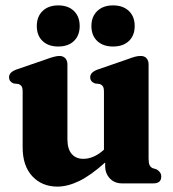

<svg xmlns="http://www.w3.org/2000/svg" viewBox="-20 -680 640 712"><path d="M64 -133V-339.5Q64 -354 60.2 -359.8Q56.5 -365.5 48.5 -368.5L30.5 -370.5Q13.5 -377.5 13.5 -393.5Q13.5 -411.5 39 -421.5L149.5 -459.5Q184 -472.5 200 -472.5Q214.5 -472.5 222.2 -463.8Q230 -455 230 -441.5V-164Q230 -127.5 245.8 -109.2Q261.5 -91 289 -91Q307.5 -91 326.5 -99Q345.5 -107 364.5 -124L365.5 -125V-339.5Q365.5 -354 361.5 -359.8Q357.5 -365.5 350 -368.5L332 -370.5Q314.5 -377.5 314.5 -393.5Q314.5 -411.5 340.5 -421.5L450.5 -459.5Q469 -466.5 480 -469.5Q491 -472.5 502 -472.5Q516 -472.5 523.5 -463.8Q531 -455 531 -441.5V-92.5Q531 -75 534.8 -67.5Q538.5 -60 546 -56.5L560.5 -52Q578 -42 578 -25.5Q578 0 549 0H432Q405 0 387.5 -18.2Q370 -36.5 370 -64.5V-77.5Q316 -29 273.2 -8.5Q230.5 12 193 12Q135.5 12 99.8 -26.5Q64 -65 64 -133ZM196 -507.5Q159.5 -507.5 138 -527.8Q116.5 -548 116.5 -583.5Q116.5 -618.5 138 -639.2Q159.5 -660 196 -660Q233 -660 254.2 -639.2Q275.5 -618.5 275.5 -583.5Q275.5 -548.5 254.2 -528Q233 -507.5 196 -507.5ZM399 -507.5Q362.5 -507.5 340.8 -527.8Q319 -548 319 -583.5Q319 -618.5 340.8 -639.2Q362.5 -660 399 -660Q436.5 -660 458 -639.2Q479.5 -618.5 479.5 -583.5Q479.5 -548.5 458 -528Q436.5 -507.5 399 -507.5Z"/></svg>

Font: Fraunces 72pt S050
Style: Bold
Weight: 700
Version: Version 1.000; ttfautohint (v1.8.3)